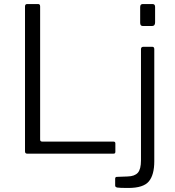

<svg xmlns="http://www.w3.org/2000/svg" viewBox="-20 -762 868 952"><path d="M104 -730Q104 -742 115 -742H169Q179 -742 179 -730V-70Q179 -60 189 -60H542Q552 -60 552 -51V-9Q552 -5 550 -2.5Q548 0 542 0H116Q109 0 106.5 -3Q104 -6 104 -12V-730ZM745 38Q745 105 718 137.5Q691 170 616 170Q573 170 562 168Q551 166 551 158V124Q551 120 553 117.5Q555 115 559 115L613 113Q648 112 663.5 94.5Q679 77 679 33V-518Q679 -530 691 -530H735Q745 -530 745 -518V38ZM749 -651Q749 -633 734 -633H688Q675 -633 675 -649V-727Q675 -742 688 -742H736Q749 -742 749 -728Z"/></svg>

Font: Libre Franklin Light
Style: Regular
Weight: 300
Designer: Pablo Impallari, Rodrigo Fuenzalida, Nhung Nguyen
Foundry: Impallari Type
Version: Version 3.000